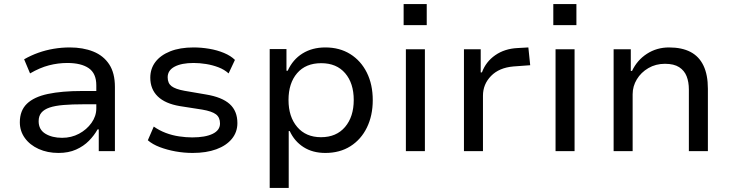

<svg xmlns="http://www.w3.org/2000/svg" viewBox="-20 -739 3576 939"><path d="M266 9Q212 9 169 -10.5Q126 -30 101.5 -64Q77 -98 77 -141Q77 -198 111.5 -231.5Q146 -265 214 -279.5Q282 -294 382 -294H466V-229H388Q332 -229 290.5 -225.5Q249 -222 222.5 -213Q196 -204 182.5 -188Q169 -172 169 -146Q169 -105 202 -85Q235 -65 284 -65Q329 -65 366.5 -85Q404 -105 427.5 -138Q451 -171 451 -209V-322Q451 -380 414 -405.5Q377 -431 309 -431Q264 -431 219.5 -419.5Q175 -408 127 -380L98 -449Q131 -468 167.5 -481Q204 -494 243 -500.5Q282 -507 321 -507Q386 -507 436 -487Q486 -467 514 -424.5Q542 -382 542 -314V0H463V-106H457Q441 -77 415 -50.5Q389 -24 352 -7.5Q315 9 266 9Z M922 9Q880 9 838.5 1.5Q797 -6 761.5 -19.5Q726 -33 703 -53L732 -120Q759 -101 790.5 -89Q822 -77 856 -72Q890 -67 920 -67Q984 -67 1020 -84.5Q1056 -102 1056 -135Q1056 -165 1036 -180Q1016 -195 969 -203L860 -220Q788 -232 751.5 -267.5Q715 -303 715 -359Q715 -403 740 -436Q765 -469 812.5 -488Q860 -507 927 -507Q964 -507 1003 -500.5Q1042 -494 1075.5 -480Q1109 -466 1129 -446L1098 -380Q1077 -399 1048 -410Q1019 -421 987.5 -426Q956 -431 927 -431Q868 -431 834 -413Q800 -395 800 -361Q800 -332 819 -317.5Q838 -303 882 -295L987 -277Q1066 -264 1103.5 -230Q1141 -196 1141 -137Q1141 -93 1114 -60Q1087 -27 1038 -9Q989 9 922 9Z M1299 180V-499H1381V-393H1387Q1412 -448 1459.5 -477.5Q1507 -507 1571 -507Q1641 -507 1693 -474.5Q1745 -442 1774 -384Q1803 -326 1803 -249Q1803 -174 1774.5 -115.5Q1746 -57 1694 -24Q1642 9 1571 9Q1509 9 1464.5 -19.5Q1420 -48 1397 -98H1392V180ZM1550 -68Q1625 -68 1667.5 -118Q1710 -168 1710 -250Q1710 -332 1668 -381Q1626 -430 1551 -430Q1475 -430 1433 -381Q1391 -332 1391 -250Q1391 -168 1433.5 -118Q1476 -68 1550 -68Z M1954 -616V-719H2067V-616ZM1965 0V-498H2058V0Z M2249 0V-498H2331V-385H2337Q2356 -437 2402 -469Q2448 -501 2511 -504L2564 -507L2573 -420L2491 -414Q2421 -408 2381.5 -367.5Q2342 -327 2342 -271V0Z M2686 -616V-719H2799V-616ZM2697 0V-498H2790V0Z M2981 0V-498H3065V-392H3071Q3096 -445 3144 -476Q3192 -507 3252 -507Q3315 -507 3357 -485Q3399 -463 3420.5 -418Q3442 -373 3442 -305V0H3349V-301Q3349 -338 3338 -366Q3327 -394 3301.5 -410.5Q3276 -427 3232 -427Q3187 -427 3151 -406Q3115 -385 3094.5 -351Q3074 -317 3074 -278V0Z"/></svg>

Font: Nunito Sans 6pt
Style: Regular
Weight: 400
Version: Version 3.101;gftools[0.9.27]